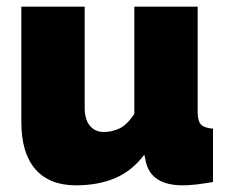

<svg xmlns="http://www.w3.org/2000/svg" viewBox="-20 -546 686 576"><path d="M208 10Q128 10 86 -38.5Q44 -87 44 -180V-526H234V-223Q234 -188 249.5 -169Q265 -150 292 -150Q314 -150 337 -160Q360 -170 383 -204V-526H573V-210Q573 -183 583 -172.5Q593 -162 619 -160V0Q590 5 568 7.5Q546 10 529 10Q432 10 417 -63L413 -82Q376 -33 325 -11.5Q274 10 208 10Z"/></svg>

Font: Raleway
Style: Heavy
Weight: 900
Designer: Matt McInerney, Pablo Impallari, Rodrigo Fuenzalida
Foundry: Matt McInerney, Pablo Impallari, Rodrigo Fuenzalida
Version: Version 2.001; ttfautohint (v0.8) -G 200 -r 50